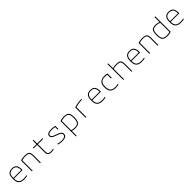

<svg xmlns="http://www.w3.org/2000/svg" viewBox="782 -3378 6237 6237"><g transform="rotate(-45 3900.0 -260.0)"><path d="M340 10Q211 10 148.5 -51.5Q86 -113 86 -240V-280Q86 -409 138 -469.5Q190 -530 300 -530Q411 -530 462.5 -469.5Q514 -409 514 -280V-246H105V-277H493L480 -263V-279Q480 -395 437.5 -446.5Q395 -498 300 -498Q205 -498 162.5 -446.5Q120 -395 120 -280V-241Q120 -164 143 -115.5Q166 -67 215 -44.5Q264 -22 340 -22Q375 -22 412 -26Q449 -30 483 -38V-6Q450 1 412.5 5.5Q375 10 340 10Z M696 -498Q738 -515 784.5 -522.5Q831 -530 890 -530Q972 -530 1018.5 -513Q1065 -496 1084.5 -454.5Q1104 -413 1104 -340V0H1070V-339Q1070 -402 1054.5 -436.5Q1039 -471 1000.5 -484.5Q962 -498 891 -498Q856 -498 825.5 -494.5Q795 -491 768 -484.5Q741 -478 713 -467L730 -490V0H696Z M1591 10Q1501 10 1462.5 -25Q1424 -60 1424 -142V-488H1261V-520H1424V-690H1459V-520H1703V-488H1459V-146Q1459 -77 1488.5 -49.5Q1518 -22 1595 -22Q1624 -22 1651 -26Q1678 -30 1703 -38V-5Q1676 3 1647.5 6.5Q1619 10 1591 10Z M2079 10Q2032 10 1991.5 3Q1951 -4 1912 -17V-51Q1951 -36 1992.5 -29Q2034 -22 2080 -22Q2170 -22 2217 -49Q2264 -76 2264 -126Q2264 -154 2248 -175.5Q2232 -197 2194 -217Q2156 -237 2092 -258Q2021 -281 1979.5 -303Q1938 -325 1919.5 -351Q1901 -377 1901 -411Q1901 -471 1953 -500.5Q2005 -530 2112 -530Q2150 -530 2187 -525.5Q2224 -521 2280 -509V-366H2246V-505L2267 -479Q2218 -490 2184 -494Q2150 -498 2113 -498Q2023 -498 1979.5 -476Q1936 -454 1936 -410Q1936 -386 1951.5 -365.5Q1967 -345 2004 -327Q2041 -309 2103 -288Q2175 -264 2218 -241Q2261 -218 2280 -190.5Q2299 -163 2299 -126Q2299 -59 2243 -24.5Q2187 10 2079 10Z M2509 -498Q2583 -530 2689 -530Q2775 -530 2825 -505.5Q2875 -481 2896.5 -424Q2918 -367 2918 -270Q2918 -168 2895 -106.5Q2872 -45 2820.5 -17.5Q2769 10 2684 10Q2634 10 2593 2Q2552 -6 2521 -19L2531 -49Q2566 -36 2605.5 -29Q2645 -22 2686 -22Q2760 -22 2803 -45.5Q2846 -69 2865 -123.5Q2884 -178 2884 -270Q2884 -358 2866.5 -407.5Q2849 -457 2807.5 -477.5Q2766 -498 2692 -498Q2645 -498 2604 -490.5Q2563 -483 2530 -469L2543 -494V210H2509Z M3160 -475Q3212 -492 3271.5 -504Q3331 -516 3389.5 -523Q3448 -530 3497 -530V-498Q3451 -498 3396.5 -491.5Q3342 -485 3287 -474Q3232 -463 3184 -448L3195 -465V0H3160Z M3940 10Q3811 10 3748.5 -51.5Q3686 -113 3686 -240V-280Q3686 -409 3738 -469.5Q3790 -530 3900 -530Q4011 -530 4062.5 -469.5Q4114 -409 4114 -280V-246H3705V-277H4093L4080 -263V-279Q4080 -395 4037.5 -446.5Q3995 -498 3900 -498Q3805 -498 3762.5 -446.5Q3720 -395 3720 -280V-241Q3720 -164 3743 -115.5Q3766 -67 3815 -44.5Q3864 -22 3940 -22Q3975 -22 4012 -26Q4049 -30 4083 -38V-6Q4050 1 4012.5 5.5Q3975 10 3940 10Z M4549 10Q4292 10 4292 -240V-280Q4292 -530 4549 -530Q4621 -530 4680 -514V-316H4646V-506L4665 -482Q4639 -490 4607.5 -494Q4576 -498 4544 -498Q4434 -498 4380.5 -444Q4327 -390 4327 -279V-241Q4327 -166 4350.5 -117.5Q4374 -69 4423.5 -45.5Q4473 -22 4549 -22Q4582 -22 4615 -26.5Q4648 -31 4680 -38V-6Q4650 1 4616.5 5.5Q4583 10 4549 10Z M5270 -339Q5270 -402 5254.5 -436.5Q5239 -471 5200.5 -484.5Q5162 -498 5091 -498Q5057 -498 5027 -495Q4997 -492 4969.5 -485.5Q4942 -479 4916 -468L4908 -499Q4948 -515 4993 -522.5Q5038 -530 5094 -530Q5175 -530 5220.5 -513Q5266 -496 5285 -454.5Q5304 -413 5304 -340V0H5270ZM4896 0V-730H4930V0Z M5740 10Q5611 10 5548.5 -51.5Q5486 -113 5486 -240V-280Q5486 -409 5538 -469.5Q5590 -530 5700 -530Q5811 -530 5862.5 -469.5Q5914 -409 5914 -280V-246H5505V-277H5893L5880 -263V-279Q5880 -395 5837.5 -446.5Q5795 -498 5700 -498Q5605 -498 5562.5 -446.5Q5520 -395 5520 -280V-241Q5520 -164 5543 -115.5Q5566 -67 5615 -44.5Q5664 -22 5740 -22Q5775 -22 5812 -26Q5849 -30 5883 -38V-6Q5850 1 5812.5 5.5Q5775 10 5740 10Z M6096 -498Q6138 -515 6184.5 -522.5Q6231 -530 6290 -530Q6372 -530 6418.5 -513Q6465 -496 6484.5 -454.5Q6504 -413 6504 -340V0H6470V-339Q6470 -402 6454.5 -436.5Q6439 -471 6400.5 -484.5Q6362 -498 6291 -498Q6256 -498 6225.5 -494.5Q6195 -491 6168 -484.5Q6141 -478 6113 -467L6130 -490V0H6096Z M6914 10Q6829 10 6778 -17.5Q6727 -45 6704.5 -106.5Q6682 -168 6682 -270Q6682 -366 6702 -423Q6722 -480 6768 -505Q6814 -530 6891 -530Q6943 -530 6990.5 -519Q7038 -508 7075 -489L7063 -459Q7026 -479 6983 -488.5Q6940 -498 6892 -498Q6826 -498 6787.5 -477Q6749 -456 6732.5 -406Q6716 -356 6716 -269Q6716 -177 6734.5 -122.5Q6753 -68 6795.5 -45Q6838 -22 6912 -22Q6957 -22 6997.5 -30Q7038 -38 7071 -52L7057 -28V-730H7091V-22Q7057 -8 7012.5 1Q6968 10 6914 10Z M7540 10Q7411 10 7348.5 -51.5Q7286 -113 7286 -240V-280Q7286 -409 7338 -469.5Q7390 -530 7500 -530Q7611 -530 7662.5 -469.5Q7714 -409 7714 -280V-246H7305V-277H7693L7680 -263V-279Q7680 -395 7637.5 -446.5Q7595 -498 7500 -498Q7405 -498 7362.5 -446.5Q7320 -395 7320 -280V-241Q7320 -164 7343 -115.5Q7366 -67 7415 -44.5Q7464 -22 7540 -22Q7575 -22 7612 -26Q7649 -30 7683 -38V-6Q7650 1 7612.5 5.5Q7575 10 7540 10Z"/></g></svg>

Font: M PLUS Code Latin Expanded ExtraLight
Style: Regular
Weight: 250
Width: 7
Designer: Coji Morishita
Foundry: UNDERFOREST DESIGN
Version: Version 1.002; ttfautohint (v1.8.3)